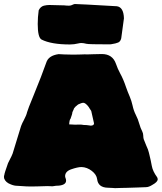

<svg xmlns="http://www.w3.org/2000/svg" viewBox="-20 -928 816 969"><path d="M560.5 21.5Q554.2 21.5 546.9 20.5Q536.6 19.5 524.9 19.5Q475.1 18.6 470.2 -23.9Q467.3 -46.9 443.4 -65.4Q419.4 -84 391.6 -85Q372.1 -85 338.4 -73.2Q308.6 -62.5 308.6 -38.6Q308.6 -35.6 309.6 -32.7Q313.5 -23.4 313.5 -16.6Q313.5 4.9 277.8 8.8Q262.2 8.8 245.1 12.2Q232.4 11.2 220.2 11.2Q200.7 11.2 168.5 12.7L136.7 13.2Q119.6 13.2 113.3 12.7Q77.1 9.8 67.4 9.8Q51.8 9.8 35.2 2.9Q8.3 -6.8 1 -27.3Q0 -31.2 0 -35.2Q0 -40.5 2 -45.9Q2 -52.7 20.5 -104.5Q25.4 -115.7 31.2 -126Q38.6 -139.6 43.9 -153.3Q54.7 -187 64.5 -220.7Q74.7 -256.3 86.4 -292Q92.3 -307.6 100.6 -322.3Q113.3 -346.2 116.7 -361.8Q120.1 -375.5 149.4 -446.3Q191.4 -548.8 213.4 -611.8Q224.1 -647.5 275.9 -654.8Q284.7 -654.8 304.2 -653.3L349.1 -652.3L377.9 -652.8Q387.2 -652.8 395.3 -653.3Q403.3 -653.8 408.2 -653.8L418 -653.3Q424.3 -653.3 449.7 -654.3Q475.1 -655.3 494.1 -655.3Q548.3 -655.3 565.4 -605.5Q573.7 -581.1 586.4 -557.6Q602.5 -528.8 616.2 -487.8Q624.5 -463.9 634.8 -440.4Q644 -418.5 648.9 -396Q654.3 -370.1 665.5 -348.1Q676.8 -326.2 682.6 -304.4Q688.5 -282.7 698.7 -262.7Q702.6 -254.4 702.9 -244.1Q703.1 -233.9 705.1 -226.1Q710.9 -210 717.8 -194.3Q728.5 -171.4 731 -159.2Q731.4 -154.8 733.9 -147.5Q741.2 -118.2 746.1 -90.8Q751 -63.5 772.9 -33.7Q775.9 -28.3 775.9 -23.4Q775.9 -9.8 750 4.4Q731 16.6 717.3 16.6Q707.5 16.6 672.4 18.3Q637.2 20 618.2 20Q602.1 20 592.3 20.5Q573.7 21.5 560.5 21.5ZM437 -293.9Q454.6 -293.9 454.6 -305.7Q454.6 -308.6 453.6 -309.6L440.4 -368.2L432.6 -379.9Q424.3 -395.5 410.2 -405.8Q404.8 -409.2 400.4 -409.2Q391.6 -409.2 374.5 -400.9Q371.1 -397.5 367.7 -395.5Q366.7 -394.5 365.7 -393.3Q364.7 -392.1 362.8 -391.6Q352.1 -380.9 352.1 -376.5L345.2 -361.3Q345.2 -353 335.9 -328.6Q330.6 -324.2 329.1 -300.3Q344.2 -298.8 358.9 -298.8L381.8 -299.3Q394.5 -299.3 400.9 -297.4Q417 -297.4 431.6 -294.9Q433.6 -293.9 437 -293.9ZM333 -703.6Q238.3 -703.6 189.5 -728.5Q170.4 -739.3 170.4 -807.1Q170.4 -841.3 175.3 -876Q184.6 -895 201.7 -899.4Q216.3 -902.8 229 -902.8Q240.2 -902.8 304.7 -900.9Q315.9 -899.4 327.6 -899.4Q338.9 -899.4 350.6 -905.8Q354 -907.7 358.9 -907.7Q377.4 -907.7 569.8 -896.5Q604 -891.6 605.5 -835.4L591.8 -734.4Q587.9 -718.8 576.9 -713.6Q565.9 -708.5 540 -704.6L532.2 -704.1Q425.3 -704.1 416 -707Q401.4 -710.9 390.6 -710.9Q382.8 -710.9 376 -709Q354 -703.6 333 -703.6Z"/></svg>

Font: Kaph
Style: Regular
Weight: 400
Designer: GGBotNet
Foundry: f0n7.com
Version: 1.10